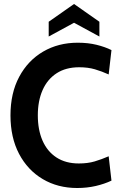

<svg xmlns="http://www.w3.org/2000/svg" viewBox="-20 -928 606 962"><path d="M366.5 14Q269.5 14 194 -30.8Q118.5 -75.5 75.5 -157.2Q32.5 -239 32.5 -350Q32.5 -461.5 76.2 -543.2Q120 -625 196.2 -669.5Q272.5 -714 369.5 -714Q421.5 -714 464 -703.5Q506.5 -693 538.5 -677L524.5 -555Q490.5 -570.5 455.5 -580.8Q420.5 -591 377 -591Q310 -591 263.8 -561Q217.5 -531 193.5 -476.8Q169.5 -422.5 169.5 -350Q169.5 -277.5 193.2 -223.2Q217 -169 263 -139Q309 -109 375 -109Q419.5 -109 454.2 -119.2Q489 -129.5 524.5 -145L538.5 -23Q504 -6.5 460 3.8Q416 14 366.5 14ZM224 -745V-819L351 -908L478 -819V-745L351 -814Z"/></svg>

Font: Cabin
Style: Bold
Weight: 700
Width: 4
Designer: Pablo Impallari
Foundry: Pablo Impallari. http://www.impallari.com Igino Marini. http://www.ikern.com
Version: Version 3.001